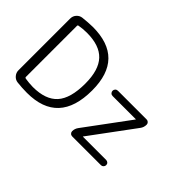

<svg xmlns="http://www.w3.org/2000/svg" viewBox="-89 -1090 1375 1375"><g transform="rotate(45 598.5 -402.0)"><path d="M682.6 -540H973.6Q984.4 -540 992.2 -532.2Q1000 -524.4 1000 -513.7Q1000 -486.3 984.4 -465.8L738.3 -132.8Q737.3 -131.8 737.3 -130.9Q737.3 -129.9 738.3 -129.9H973.6Q984.4 -129.9 992.2 -122.6Q1000 -115.2 1000 -104Q1000 -92.8 992.2 -85Q984.4 -77.1 973.6 -77.1H682.6Q670.9 -77.1 663.1 -85Q655.3 -92.8 655.3 -103.5Q655.3 -129.9 671.9 -151.4L918 -484.4Q918 -485.4 918 -485.8Q918 -486.3 917 -486.3H682.6Q670.9 -486.3 663.1 -494.1Q655.3 -502 655.3 -513.2Q655.3 -524.4 663.1 -532.2Q670.9 -540 682.6 -540ZM550.8 -411.1Q550.8 -68.4 232.4 -68.4Q182.6 -68.4 132.8 -74.2Q108.4 -77.1 91.8 -96.2Q75.2 -115.2 75.2 -139.6V-664.1Q75.2 -689.5 91.8 -708Q108.4 -726.6 132.8 -729.5Q183.6 -735.4 232.4 -736.3Q550.8 -736.3 550.8 -411.1ZM481.4 -411.1Q481.4 -547.9 420.9 -612.3Q360.4 -676.8 232.4 -676.8Q191.4 -676.8 154.3 -669.9Q146.5 -668.9 146.5 -661.1V-143.6Q146.5 -136.7 154.3 -134.8Q191.4 -128.9 232.4 -127.9Q361.3 -127.9 421.4 -194.8Q481.4 -261.7 481.4 -411.1Z"/></g></svg>

Font: Gen Jyuu Gothic P Normal
Style: Regular
Weight: 300
Designer: [Source Han Sans]
Ryoko NISHIZUKA  (kana & ideographs); Paul D. Hunt (Latin, Greek & Cyrillic); Wenlong ZHANG  (bopomofo
Version: Version 1.002.20150607